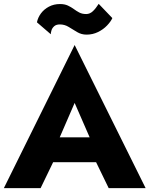

<svg xmlns="http://www.w3.org/2000/svg" viewBox="-21 -978 777 998"><path d="M184 -135H554L543 -264H196ZM367 -443 466 -216 460 -173 544 0H736L367 -744L-1 0H190L277 -180L269 -217ZM171 -862 243 -800Q243 -808 246.5 -820Q250 -832 260.5 -841.5Q271 -851 290 -851Q315 -851 336 -838Q357 -825 379.5 -811.5Q402 -798 429 -798Q461 -798 488.5 -811.5Q516 -825 535.5 -845.5Q555 -866 563 -884L492 -958Q477 -934 461.5 -919.5Q446 -905 427 -905Q406 -905 391 -913Q376 -921 362.5 -931Q349 -941 332 -949Q315 -957 291 -957Q259 -957 233.5 -943.5Q208 -930 192 -908.5Q176 -887 171 -862Z"/></svg>

Font: Jost
Style: Bold
Weight: 700
Version: Version 3.710